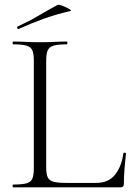

<svg xmlns="http://www.w3.org/2000/svg" viewBox="-20 -803 570 823"><path d="M178 -543V-85Q178 -57 184.5 -43Q191 -29 209.5 -24Q228 -19 264 -19H392Q445 -19 473 -54Q501 -89 509 -146Q509 -149 514.5 -148.5Q520 -148 520 -145Q517 -119 514 -82.5Q511 -46 511 -15Q511 0 496 0H36Q34 0 34 -6Q34 -12 36 -12Q74 -12 93 -17Q112 -22 118.5 -37Q125 -52 125 -81V-544Q125 -573 118.5 -587.5Q112 -602 93 -607.5Q74 -613 36 -613Q34 -613 34 -619Q34 -625 36 -625Q60 -625 89.5 -623.5Q119 -622 151 -622Q185 -622 214.5 -623.5Q244 -625 267 -625Q269 -625 269 -619Q269 -613 267 -613Q229 -613 210 -607.5Q191 -602 184.5 -587Q178 -572 178 -543ZM60 -679Q56 -677 54 -682.5Q52 -688 55 -689Q105 -712 145.5 -736Q186 -760 227 -782Q230 -784 241 -780.5Q252 -777 263.5 -771.5Q275 -766 281 -761.5Q287 -757 282 -756Q215 -740 163 -721Q111 -702 60 -679Z"/></svg>

Font: Cormorant Garamond Light Light
Style: Regular
Weight: 300
Version: Version 4.001